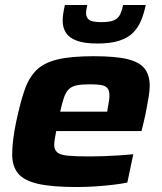

<svg xmlns="http://www.w3.org/2000/svg" viewBox="-20 -744 650 772"><path d="M288 8Q189 8 132.5 -5Q76 -18 52.5 -47Q29 -76 29 -123Q29 -150 33 -183Q37 -216 45 -254Q61 -330 78.5 -381Q96 -432 126.5 -462Q157 -492 211.5 -505Q266 -518 356 -518Q445 -518 493.5 -506Q542 -494 562 -467.5Q582 -441 582 -399Q582 -381 578 -356.5Q574 -332 569 -305.5Q564 -279 558 -254L549 -217H206Q203 -200 200.5 -186Q198 -172 198 -161Q198 -142 210 -131.5Q222 -121 253 -118Q284 -115 341 -115Q364 -115 394 -116Q424 -117 455.5 -119Q487 -121 516 -124L492 -10Q469 -5 434.5 -1Q400 3 362.5 5.5Q325 8 288 8ZM222 -295H411L413 -308Q416 -325 418 -337Q420 -349 420 -360Q420 -380 412 -389.5Q404 -399 387 -402Q370 -405 343 -405Q309 -405 289 -401Q269 -397 257 -385.5Q245 -374 237.5 -352.5Q230 -331 222 -295ZM372 -569Q319 -569 288.5 -580.5Q258 -592 245 -612.5Q232 -633 232 -660Q232 -675 234.5 -691Q237 -707 241 -724H331Q329 -714 327.5 -706Q326 -698 326 -691Q326 -674 338 -664.5Q350 -655 387 -655Q424 -655 440.5 -663.5Q457 -672 464 -688Q471 -704 475 -724H566Q559 -690 547.5 -662Q536 -634 515.5 -613Q495 -592 460 -580.5Q425 -569 372 -569Z"/></svg>

Font: Saira Expanded
Style: Bold Italic
Weight: 700
Width: 7
Italic angle: -12°
Designer: Hector Gatti with collaboration of the Omnibus-Type team
Foundry: Omnibus-Type
Version: Version 1.101